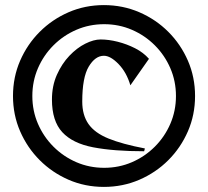

<svg xmlns="http://www.w3.org/2000/svg" viewBox="-20 -734 817 754"><path d="M746 -357Q746 -283 718 -218.5Q690 -154 641 -105Q592 -56 527 -28Q462 0 388 0Q314 0 249.5 -28Q185 -56 136 -105Q87 -154 59 -218.5Q31 -283 31 -357Q31 -431 59 -495.5Q87 -560 136 -609Q185 -658 249.5 -686Q314 -714 388 -714Q462 -714 527 -686Q592 -658 641 -609Q690 -560 718 -495.5Q746 -431 746 -357ZM671 -357Q671 -415 649 -466Q627 -517 588 -556Q549 -595 498 -617Q447 -639 389 -639Q331 -639 280 -617Q229 -595 190 -556Q151 -517 129 -466Q107 -415 107 -357Q107 -299 129 -248Q151 -197 190 -158Q229 -119 280 -97Q331 -75 389 -75Q447 -75 498 -97Q549 -119 588 -158Q627 -197 649 -248Q671 -299 671 -357ZM546 -140Q427 -140 346 -155.5Q265 -171 224.5 -215Q184 -259 184 -343Q184 -397 203.5 -440.5Q223 -484 252.5 -515Q282 -546 315 -562.5Q348 -579 375 -579Q407 -579 442.5 -570Q478 -561 510.5 -544.5Q543 -528 565 -503L492 -399Q477 -450 445.5 -482.5Q414 -515 388 -515Q354 -515 328.5 -472.5Q303 -430 303 -335Q303 -282 327.5 -247Q352 -212 406 -190Q460 -168 549 -151Z"/></svg>

Font: Reggae One
Style: Regular
Weight: 400
Designer: Fontworks Inc.
Foundry: Fontworks Inc.
Version: Version 1.100